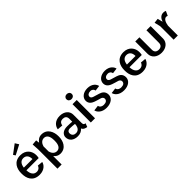

<svg xmlns="http://www.w3.org/2000/svg" viewBox="262 -2146 3710 3710"><g transform="rotate(-45 2117.5 -291.0)"><path d="M408.3 -680.8 360.8 -756.7 179.2 -620.8 208.3 -576.7ZM40 -239.2C40 -126.7 86.7 16.7 273.3 16.7C410 16.7 470.8 -70 480.8 -125L370.8 -135C365 -102.5 330.8 -63.3 273.3 -63.3C200 -63.3 154.2 -120.8 150.8 -226.7H486.7H487.5L486.7 -227.5C491.7 -250.8 494.2 -275 494.2 -299.2C494.2 -407.5 422.5 -516.7 273.3 -516.7C90 -516.7 40 -373.3 40 -260.8ZM152.5 -298.3C161.7 -387.5 206.7 -436.7 273.3 -436.7C337.5 -436.7 387.5 -395.8 387.5 -299.2V-298.3Z M1055.8 -259.2C1055.8 -370.8 1001.7 -512.5 845 -512.5C779.2 -512.5 733.3 -476.7 701.7 -430.8L692.5 -502.5L589.2 -494.2L597.5 -350V175H711.7V-55.8C742.5 -16.7 785.8 12.5 845 12.5C1001.7 12.5 1055.8 -129.2 1055.8 -240.8ZM711.7 -178.3V-321.7C729.2 -382.5 768.3 -430 830.8 -430C898.3 -430 941.7 -375 941.7 -259.2V-240.8C941.7 -125 898.3 -70 830.8 -70C768.3 -70 729.2 -117.5 711.7 -178.3Z M1135.8 -144.2C1135.8 -49.2 1205.8 12.5 1322.5 12.5C1392.5 12.5 1438.3 -16.7 1468.3 -53.3C1489.2 -3.3 1542.5 8.3 1574.2 12.5L1602.5 -60.8C1561.7 -65.8 1552.5 -81.7 1552.5 -124.2V-345.8C1552.5 -442.5 1473.3 -516.7 1346.7 -516.7C1215.8 -516.7 1150.8 -435 1140 -358.3L1254.2 -349.2C1262.5 -407.5 1298.3 -435 1346.7 -435C1399.2 -435 1441.7 -411.7 1441.7 -345.8V-265C1403.3 -268.3 1355 -271.7 1306.7 -271.7C1188.3 -271.7 1135.8 -207.5 1135.8 -144.2ZM1447.5 -197.5V-170C1437.5 -110.8 1408.3 -55.8 1336.7 -55.8C1291.7 -55.8 1245.8 -79.2 1245.8 -143.3C1245.8 -188.3 1280.8 -206.7 1312.5 -206.7C1361.7 -206.7 1411.7 -201.7 1447.5 -197.5Z M1684.2 0H1799.2V-500H1684.2ZM1741.7 -717.5C1700 -717.5 1668.3 -691.7 1668.3 -650C1668.3 -608.3 1700 -582.5 1741.7 -582.5C1783.3 -582.5 1815 -608.3 1815 -650C1815 -691.7 1783.3 -717.5 1741.7 -717.5Z M1897.5 -117.5C1907.5 -63.3 1968.3 16.7 2104.2 16.7C2231.7 16.7 2310 -50 2310 -136.7C2310 -226.7 2249.2 -261.7 2191.7 -279.2C2162.5 -288.3 2108.3 -303.3 2073.3 -315C2049.2 -322.5 2018.3 -337.5 2018.3 -370C2018.3 -410.8 2052.5 -436.7 2104.2 -436.7C2155.8 -436.7 2180.8 -405.8 2186.7 -370.8L2297.5 -385C2287.5 -438.3 2230.8 -516.7 2104.2 -516.7C1987.5 -516.7 1910 -450.8 1910 -365.8C1910 -283.3 1975.8 -250 2024.2 -232.5C2060.8 -219.2 2112.5 -205 2149.2 -194.2C2169.2 -188.3 2201.7 -172.5 2201.7 -132.5C2201.7 -90 2167.5 -63.3 2107.5 -63.3C2046.7 -63.3 2012.5 -96.7 2007.5 -131.7Z M2372.5 -117.5C2382.5 -63.3 2443.3 16.7 2579.2 16.7C2706.7 16.7 2785 -50 2785 -136.7C2785 -226.7 2724.2 -261.7 2666.7 -279.2C2637.5 -288.3 2583.3 -303.3 2548.3 -315C2524.2 -322.5 2493.3 -337.5 2493.3 -370C2493.3 -410.8 2527.5 -436.7 2579.2 -436.7C2630.8 -436.7 2655.8 -405.8 2661.7 -370.8L2772.5 -385C2762.5 -438.3 2705.8 -516.7 2579.2 -516.7C2462.5 -516.7 2385 -450.8 2385 -365.8C2385 -283.3 2450.8 -250 2499.2 -232.5C2535.8 -219.2 2587.5 -205 2624.2 -194.2C2644.2 -188.3 2676.7 -172.5 2676.7 -132.5C2676.7 -90 2642.5 -63.3 2582.5 -63.3C2521.7 -63.3 2487.5 -96.7 2482.5 -131.7Z M2856.7 -239.2C2856.7 -126.7 2903.3 16.7 3090 16.7C3226.7 16.7 3287.5 -70 3297.5 -125L3187.5 -135C3181.7 -102.5 3147.5 -63.3 3090 -63.3C3016.7 -63.3 2970.8 -120.8 2967.5 -226.7H3303.3H3304.2L3303.3 -227.5C3308.3 -250.8 3310.8 -275 3310.8 -299.2C3310.8 -407.5 3239.2 -516.7 3090 -516.7C2906.7 -516.7 2856.7 -373.3 2856.7 -260.8ZM2969.2 -298.3C2978.3 -387.5 3023.3 -436.7 3090 -436.7C3154.2 -436.7 3204.2 -395.8 3204.2 -299.2V-298.3Z M3398.3 -159.2C3398.3 -62.5 3478.3 16.7 3608.3 16.7C3738.3 16.7 3818.3 -62.5 3818.3 -159.2V-500H3704.2V-159.2C3704.2 -91.7 3661.7 -65 3608.3 -65C3555 -65 3512.5 -91.7 3512.5 -159.2V-500H3398.3Z M3918.3 -491.7 3947.5 -369.2V0H4061.7V-269.2C4073.3 -347.5 4105.8 -415 4156.7 -415C4170.8 -415 4181.7 -411.7 4191.7 -405.8L4235 -499.2C4218.3 -507.5 4199.2 -512.5 4175.8 -512.5C4101.7 -512.5 4062.5 -458.3 4041.7 -395.8L4014.2 -502.5Z"/></g></svg>

Font: Boon SemiBold
Style: Regular
Weight: 600
Designer: Sungsit Sawaiwan
Foundry: FontUni
Version: Version 2.0